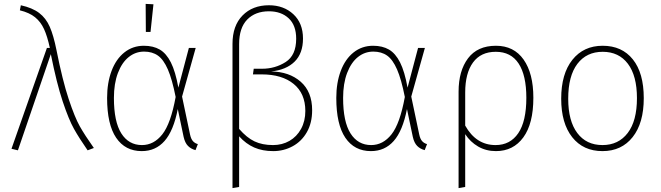

<svg xmlns="http://www.w3.org/2000/svg" viewBox="-20 -766 3395 986"><path d="M270 -509Q301 -353 332.5 -258Q364 -163 390 -117Q416 -71 462 -6L430 6Q387 -56 360 -104Q333 -152 302 -245Q271 -338 241 -488L72 6L39 -2L221 -520H236Q223 -580 206 -617Q189 -654 160 -677.5Q131 -701 82 -713L87 -739Q146 -726 181 -699.5Q216 -673 235.5 -628.5Q255 -584 270 -509Z M896 -316 950 -520H985L915 -270L956 -75Q961 -52 971 -41Q981 -30 996 -26L984 5Q961 -1 945.5 -16.5Q930 -32 923 -63L893 -206Q871 -94 825 -42Q779 10 708 10Q623 10 576.5 -58.5Q530 -127 530 -263Q530 -341 553 -402Q576 -463 619 -497Q662 -531 719 -531Q767 -531 800.5 -511.5Q834 -492 857.5 -445.5Q881 -399 896 -316ZM565 -263Q565 -141 603 -81Q641 -21 709 -21Q770 -21 813.5 -76Q857 -131 882 -268Q864 -359 842 -409.5Q820 -460 791 -480.5Q762 -501 720 -501Q676 -501 641 -473Q606 -445 585.5 -391Q565 -337 565 -263ZM768 -744 753 -602H729L728 -746Z M1583 -200Q1583 -135 1556 -87.5Q1529 -40 1483 -15Q1437 10 1383 10Q1328 10 1285.5 -8.5Q1243 -27 1208 -66V194L1174 200V-541Q1174 -634 1225.5 -686.5Q1277 -739 1361 -739Q1437 -739 1486.5 -693Q1536 -647 1536 -568Q1536 -492 1493 -449.5Q1450 -407 1372 -399Q1465 -398 1524 -346.5Q1583 -295 1583 -200ZM1548 -196Q1548 -286 1488 -335Q1428 -384 1324 -384H1279L1283 -413H1326Q1393 -413 1447 -447.5Q1501 -482 1501 -567Q1501 -636 1462.5 -672Q1424 -708 1361 -708Q1291 -708 1249.5 -665.5Q1208 -623 1208 -539V-104Q1247 -59 1287 -40Q1327 -21 1382 -21Q1429 -21 1466.5 -42.5Q1504 -64 1526 -104Q1548 -144 1548 -196Z M2073 -316 2127 -520H2162L2092 -270L2133 -75Q2138 -52 2148 -41Q2158 -30 2173 -26L2161 5Q2138 -1 2122.5 -16.5Q2107 -32 2100 -63L2070 -206Q2048 -94 2002 -42Q1956 10 1885 10Q1800 10 1753.5 -58.5Q1707 -127 1707 -263Q1707 -341 1730 -402Q1753 -463 1796 -497Q1839 -531 1896 -531Q1944 -531 1977.5 -511.5Q2011 -492 2034.5 -445.5Q2058 -399 2073 -316ZM1742 -263Q1742 -141 1780 -81Q1818 -21 1886 -21Q1947 -21 1990.5 -76Q2034 -131 2059 -268Q2041 -359 2019 -409.5Q1997 -460 1968 -480.5Q1939 -501 1897 -501Q1853 -501 1818 -473Q1783 -445 1762.5 -391Q1742 -337 1742 -263Z M2719 -264Q2719 -131 2667.5 -60.5Q2616 10 2527 10Q2476 10 2435.5 -13.5Q2395 -37 2369 -77V194L2335 200V-295Q2335 -402 2383.5 -466.5Q2432 -531 2527 -531Q2619 -531 2669 -460Q2719 -389 2719 -264ZM2683 -264Q2683 -379 2643.5 -439.5Q2604 -500 2526 -500Q2449 -500 2409 -445Q2369 -390 2369 -291V-121Q2425 -21 2525 -21Q2600 -21 2641.5 -82Q2683 -143 2683 -264Z M3286 -262Q3286 -134 3229 -62Q3172 10 3074 10Q2975 10 2918.5 -61.5Q2862 -133 2862 -259Q2862 -387 2919.5 -459Q2977 -531 3075 -531Q3174 -531 3230 -461Q3286 -391 3286 -262ZM2898 -259Q2898 -145 2944.5 -83Q2991 -21 3074 -21Q3156 -21 3203.5 -83Q3251 -145 3251 -262Q3251 -377 3204.5 -438.5Q3158 -500 3075 -500Q2992 -500 2945 -438Q2898 -376 2898 -259Z"/></svg>

Font: FiraGO UltraLight
Style: Regular
Weight: 200
Designer: bBox Type
Foundry: bBox Type GmbH
Version: Version 1.001